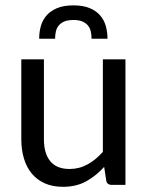

<svg xmlns="http://www.w3.org/2000/svg" viewBox="-20 -703 565 730"><path d="M61 0ZM147 -477.5V-173.3Q147 -119.6 171.1 -90.1Q195.3 -60.5 244.6 -60.5Q281.2 -60.5 312.7 -77.9Q344.2 -95.2 371.1 -125.5V-477.5H457V0H405.3Q396.5 0 390.6 -4.2Q384.8 -8.3 383.8 -17.6L376 -68.4Q345.2 -34.2 307.4 -13.4Q269.5 7.3 219.7 7.3Q180.7 7.3 151.1 -5.6Q121.6 -18.6 101.6 -42.2Q81.5 -65.9 71.3 -99.4Q61 -132.8 61 -173.3V-477.5ZM259.3 -682.6Q295.4 -682.6 320.3 -672.4Q345.2 -662.1 360.4 -644.8Q375.5 -627.4 382.1 -604.5Q388.7 -581.5 388.7 -555.7H328.1Q328.1 -571.3 325 -584.2Q321.8 -597.2 313.7 -606.7Q305.7 -616.2 292.5 -621.6Q279.3 -627 259.3 -627Q238.8 -627 225.3 -621.6Q211.9 -616.2 203.9 -606.7Q195.8 -597.2 192.6 -584.2Q189.5 -571.3 189.5 -555.7H128.9Q128.9 -581.5 135.5 -604.5Q142.1 -627.4 157.5 -644.8Q172.9 -662.1 197.8 -672.4Q222.7 -682.6 259.3 -682.6Z"/></svg>

Font: Carlito
Style: Regular
Weight: 400
Designer: Lukasz Dziedzic
Foundry: tyPoland Lukasz Dziedzic
Version: Version 1.104